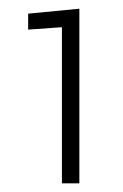

<svg xmlns="http://www.w3.org/2000/svg" viewBox="-20 -741 279 436"><path d="M160.2 -324.7V-721.2L43.9 -710V-673.8L120.6 -679.2V-324.7Z"/></svg>

Font: Roboto Slab ExtraLight
Style: Regular
Weight: 250
Designer: Google
Version: Version 2.000; ttfautohint (v1.8.1.43-b0c9)